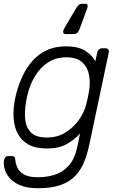

<svg xmlns="http://www.w3.org/2000/svg" viewBox="-36 -775 635 1015"><path d="M166 220Q104 220 67 203Q30 186 11 161.5Q-8 137 -13 112.5Q-18 88 -15 73Q-13 63 -7.5 56.5Q-2 50 7 50H26Q34 50 39 53.5Q44 57 45 71Q46 87 54.5 108.5Q63 130 88.5 146Q114 162 166 162Q213 162 255.5 148Q298 134 329 98.5Q360 63 373 0L387 -69Q356 -35 315 -12.5Q274 10 212 10Q152 10 114.5 -11Q77 -32 58.5 -67Q40 -102 36.5 -145Q33 -188 40 -232Q42 -247 45 -260Q48 -273 52 -288Q64 -332 84 -374.5Q104 -417 135 -452.5Q166 -488 210 -509Q254 -530 314 -530Q376 -530 413.5 -507Q451 -484 468 -451L478 -497Q480 -507 487.5 -513.5Q495 -520 505 -520H521Q531 -520 536 -513.5Q541 -507 539 -497L436 -10Q426 38 409.5 79.5Q393 121 363.5 153Q334 185 286 202.5Q238 220 166 220ZM212 -48Q268 -48 311 -75Q354 -102 382 -142.5Q410 -183 420 -224Q424 -239 428.5 -260Q433 -281 435 -296Q442 -337 435 -377.5Q428 -418 399.5 -445Q371 -472 314 -472Q260 -472 219.5 -446Q179 -420 152.5 -378Q126 -336 113 -288Q109 -273 106 -260Q103 -247 101 -232Q93 -184 97.5 -142Q102 -100 128.5 -74Q155 -48 212 -48ZM309 -595Q302 -595 299.5 -600Q297 -605 298 -611Q299 -615 301 -619.5Q303 -624 306 -629L368 -734Q375 -744 381 -749.5Q387 -755 398 -755H416Q424 -755 426.5 -749Q429 -743 426 -734L385 -622Q381 -610 373.5 -602.5Q366 -595 354 -595Z"/></svg>

Font: Rubik Light
Style: Italic
Weight: 300
Italic angle: -12°
Designer: Hubert and Fischer
Foundry: Hubert and Fischer
Version: Version 2.300;gftools[0.9.30]